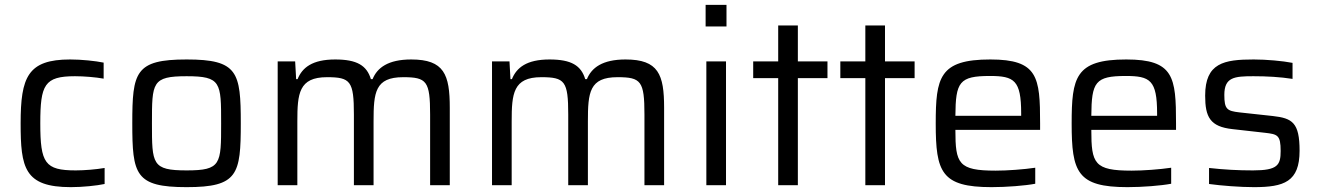

<svg xmlns="http://www.w3.org/2000/svg" viewBox="-20 -763 5429 791"><path d="M272 8C320 8 378 2 411 -5V-71C376 -65 328 -61 292 -61C165 -61 146 -91 146 -255C146 -414 163 -449 289 -449C326 -449 374 -445 407 -439V-505C373 -512 316 -518 269 -518C94 -518 65 -445 65 -255C65 -72 80 8 272 8Z M749 8C960 8 972 -44 972 -255C972 -466 960 -518 749 -518C537 -518 525 -466 525 -255C525 -44 537 8 749 8ZM749 -61C606 -61 606 -87 606 -255C606 -423 606 -449 749 -449C891 -449 891 -423 891 -255C891 -87 891 -61 749 -61Z M1124 -510V0H1205V-263C1205 -377 1211 -445 1327 -445C1424 -445 1438 -429 1438 -291V0H1519V-263C1519 -382 1525 -445 1641 -445C1738 -445 1752 -429 1752 -291V0H1833V-319C1833 -456 1810 -518 1674 -518C1579 -518 1534 -484 1515 -437H1508C1491 -493 1451 -518 1361 -518C1266 -518 1225 -484 1206 -437H1200L1196 -510Z M2007 -510V0H2088V-263C2088 -377 2094 -445 2210 -445C2307 -445 2321 -429 2321 -291V0H2402V-263C2402 -382 2408 -445 2524 -445C2621 -445 2635 -429 2635 -291V0H2716V-319C2716 -456 2693 -518 2557 -518C2462 -518 2417 -484 2398 -437H2391C2374 -493 2334 -518 2244 -518C2149 -518 2108 -484 2089 -437H2083L2079 -510Z M2887 -743V-654H2973V-743ZM2890 -510V0H2971V-510Z M3186 -441V0H3267V-441H3389V-510H3267V-658H3186V-510H3083V-441Z M3545 -441V0H3626V-441H3748V-510H3626V-658H3545V-510H3442V-441Z M4265 -228V-255C4265 -446 4256 -518 4060 -518C3850 -518 3835 -444 3835 -254C3835 -54 3858 8 4065 8C4127 8 4203 2 4245 -6V-72C4198 -65 4130 -60 4082 -60C3928 -60 3916 -89 3916 -228ZM4058 -450C4158 -450 4187 -433 4187 -296V-286H3916C3917 -425 3932 -450 4058 -450Z M4825 -228V-255C4825 -446 4816 -518 4620 -518C4410 -518 4395 -444 4395 -254C4395 -54 4418 8 4625 8C4687 8 4763 2 4805 -6V-72C4758 -65 4690 -60 4642 -60C4488 -60 4476 -89 4476 -228ZM4618 -450C4718 -450 4747 -433 4747 -296V-286H4476C4477 -425 4492 -450 4618 -450Z M5146 8C5270 8 5334 -14 5334 -142C5334 -258 5304 -276 5224 -285L5086 -300C5035 -306 5024 -313 5024 -372C5024 -445 5065 -449 5144 -449C5199 -449 5253 -446 5305 -438V-504C5264 -512 5197 -518 5145 -518C5023 -518 4945 -504 4945 -369C4945 -281 4965 -241 5058 -231L5191 -216C5243 -210 5256 -207 5256 -141C5256 -83 5244 -61 5142 -61C5080 -61 5024 -64 4961 -71V-5C5012 2 5089 8 5146 8Z"/></svg>

Font: Saira UNSAM
Style: Regular
Weight: 400
Designer: Hector Gatti with collaboration of the Omnibus-Type team
Foundry: Omnibus-Type
Version: Version 0.072;PS 000.072;hotconv 1.0.88;makeotf.lib2.5.64775